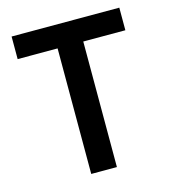

<svg xmlns="http://www.w3.org/2000/svg" viewBox="-97 -702 693 780"><g transform="rotate(-15 250.0 -311.5)"><path d="M191 0V-528H23V-623H476V-528H299V0Z"/></g></svg>

Font: Ligconsolata
Style: Bold
Weight: 700
Monospace: yes
Designer: Raph Levien, Cyreal, Brenton Simpson
Foundry: Raph Levien, Cyreal, Google
Version: Version 3.001; ttfautohint (v1.8.2.53-6de2)